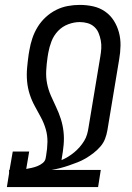

<svg xmlns="http://www.w3.org/2000/svg" viewBox="-20 -763 540 783"><path d="M8 0 17 -56V-70H19L32 -145H99L87 -74Q98 -76 109.5 -78.5Q121 -81 132.5 -85.5Q144 -90 154 -98Q164 -106 166 -117L168 -128Q173 -156 173.5 -183.5Q174 -211 166.5 -236.5Q159 -262 146.5 -285Q134 -308 121.5 -331Q109 -354 101 -379Q93 -404 90.5 -431Q88 -458 90.5 -486Q93 -514 97 -542L100 -559Q104 -583 112 -607Q120 -631 133.5 -653Q147 -675 166.5 -693Q186 -711 209 -722.5Q232 -734 256.5 -738.5Q281 -743 305 -743Q334 -743 360.5 -737Q387 -731 408.5 -716Q430 -701 444 -679Q458 -657 465 -631Q472 -605 471.5 -577Q471 -549 466 -521L418 -232Q415 -214 408.5 -197Q402 -180 389.5 -165.5Q377 -151 361.5 -139Q346 -127 330 -117.5Q314 -108 296 -101Q278 -94 260.5 -88Q243 -82 225.5 -77.5Q208 -73 190 -70H391L380 0ZM231 -110Q245 -116 258 -124Q271 -132 283 -142Q295 -152 305 -163.5Q315 -175 323 -188Q331 -201 335 -215Q339 -229 341 -243L389 -532Q392 -549 393 -565.5Q394 -582 391 -598Q388 -614 382 -628.5Q376 -643 364.5 -653.5Q353 -664 337.5 -668.5Q322 -673 305 -673Q282 -673 258 -664Q234 -655 216.5 -636.5Q199 -618 190 -594.5Q181 -571 177 -548L100 -559L177 -548L174 -530Q170 -503 168.5 -475.5Q167 -448 172 -422.5Q177 -397 187.5 -373Q198 -349 209 -326Q220 -303 228 -278Q236 -253 239 -226.5Q242 -200 239.5 -172.5Q237 -145 232 -118Z"/></svg>

Font: Iosevka Fixed
Style: Italic
Weight: 400
Italic angle: -9°
Monospace: yes
Designer: Belleve Invis
Foundry: Belleve Invis
Version: Version 33.2.4